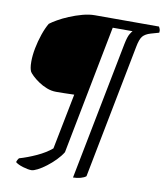

<svg xmlns="http://www.w3.org/2000/svg" viewBox="-96 -783 910 1061"><g transform="rotate(10 359.0 -252.0)"><path d="M152.7 200Q133.4 200 104.7 191.3Q75.9 182.6 61.9 170.7Q63.9 163.2 67.7 156.4Q71.5 149.6 73.7 147.4Q119.9 134.1 169.2 111.5Q218.5 88.8 251.9 60.4L313.5 -252Q283 -251 257.1 -250.5Q231.2 -250 212 -250Q185.2 -250 159.3 -260.1Q133.5 -270.2 111.7 -285.1Q89.9 -300 75.5 -314Q61.1 -328 57.1 -335Q53.1 -343 50.6 -356.5Q48.1 -370.1 48.1 -391.2Q48.1 -426 56 -466.8Q63.9 -507.6 77.4 -546.9Q90.9 -586.2 106.9 -613Q120.9 -624 147.7 -639.5Q174.5 -655 209.2 -669.5Q244 -684 280.7 -694Q317.3 -704 350.3 -704H709.6Q711.8 -699.2 715.3 -691.7Q718.8 -684.1 716.8 -670.8L671.2 -657.8Q641.1 -649 627 -632.4Q613 -615.8 604.8 -571.8L458.5 180Q448.5 188.8 428.5 194.3Q408.5 199.8 386.3 200L538 -575.9Q546.5 -618.1 556.6 -634.4Q566.6 -650.6 570.1 -653.3H458.8L318.3 70Q304.4 93 281.7 116.1Q259 139.3 234 158.3Q209 177.4 186.8 188.7Q164.7 200 152.7 200Z"/></g></svg>

Font: Texturina Medium
Style: Italic
Weight: 500
Italic angle: -11°
Designer: Guillermo Torres Carreño
Foundry: Omnibus-Type
Version: Version 1.002